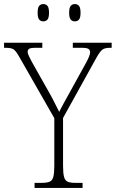

<svg xmlns="http://www.w3.org/2000/svg" viewBox="-29 -924 569 944"><path d="M141 0V-25H177Q201 -25 214.5 -30.5Q228 -36 233 -54Q238 -72 238 -108V-343L66 -644Q49 -674 37.5 -681.5Q26 -689 -1 -689H-9V-714H179V-689H147Q120 -689 113.5 -683.5Q107 -678 107 -670Q107 -660 113.5 -647.5Q120 -635 128 -619L198 -495Q216 -464 232 -433.5Q248 -403 262 -374Q270 -390 283 -414Q296 -438 314 -470L395 -617Q414 -652 414 -667Q414 -678 406 -683.5Q398 -689 371 -689H329V-714H520V-689H513Q487 -689 475 -680.5Q463 -672 445 -640L281 -344V-109Q281 -72 286 -54Q291 -36 304 -30.5Q317 -25 341 -25H377V0ZM339 -819Q326 -819 318.5 -828Q311 -837 311 -861Q311 -886 318.5 -895Q326 -904 339 -904Q352 -904 359.5 -895Q367 -886 367 -861Q367 -837 359.5 -828Q352 -819 339 -819ZM184 -819Q171 -819 163.5 -828Q156 -837 156 -861Q156 -886 163.5 -895Q171 -904 184 -904Q197 -904 204.5 -895Q212 -886 212 -861Q212 -837 204.5 -828Q197 -819 184 -819Z"/></svg>

Font: Noto Serif Tamil SemiCondensed ExtraLight
Style: Regular
Weight: 200
Width: 4
Designer: Indian Type Foundry, Tom Grace, and the Monotype Design Team
Foundry: Monotype Imaging Inc.
Version: Version 2.004; ttfautohint (v1.8.4.7-5d5b)